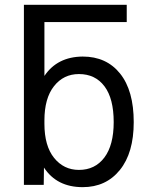

<svg xmlns="http://www.w3.org/2000/svg" viewBox="-20 -772 623 804"><path d="M456.1 -260.7Q456.1 -359.4 417.5 -410.6Q378.9 -461.9 310.5 -461.9Q246.1 -461.9 206.1 -411.1Q166 -360.4 166 -267.6V-253.9Q166 -161.1 206.5 -110.8Q247.1 -60.5 310.5 -60.5Q377.9 -60.5 417 -112.3Q456.1 -164.1 456.1 -260.7ZM164.1 -70.3 163.1 2H80.1V-752H510.7V-679.7H166V-454.1Q219.7 -534.2 326.2 -535.2Q425.8 -535.2 482.9 -463.9Q540 -392.6 540 -260.7Q540 -131.8 481.9 -60.1Q423.8 11.7 326.2 11.7Q217.8 11.7 164.1 -70.3Z"/></svg>

Font: Gen Shin Gothic Regular
Style: Regular
Weight: 400
Designer: [Source Han Sans]
Ryoko NISHIZUKA  (kana & ideographs); Paul D. Hunt (Latin, Greek & Cyrillic); Wenlong ZHANG  (bopomofo
Version: Version 1.002.20150607